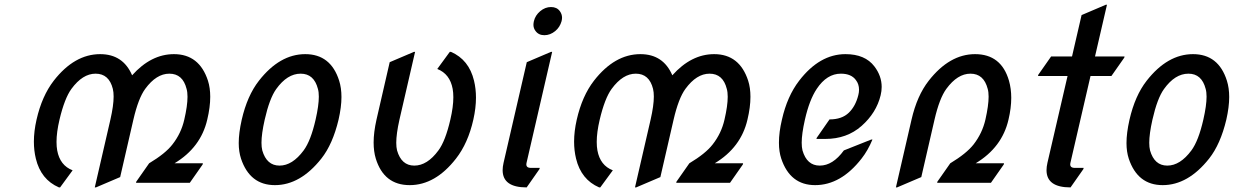

<svg xmlns="http://www.w3.org/2000/svg" viewBox="-20 -777 5244 816"><path d="M382.8 19.5 449.2 -268.6Q462.9 -328.6 462.9 -366.7Q462.9 -385.7 459.5 -399.4Q443.4 -463.9 386.2 -463.9Q331.1 -463.9 283.7 -399.4Q254.4 -359.4 232.9 -268.6Q220.2 -214.8 220.2 -173.8Q220.2 -153.8 223.1 -137.7Q234.9 -73.7 288.6 -53.2L235.4 19.5H230.5Q153.8 -13.7 132.3 -103Q124 -137.2 124 -175.3Q124 -218.8 135.3 -268.6Q158.2 -369.1 208.5 -434.1Q296.4 -546.9 405.8 -546.9Q502.9 -546.9 541.5 -457Q622.1 -546.9 719.2 -546.9Q827.1 -546.9 863.8 -434.1Q873.5 -403.8 873.5 -365.7Q873.5 -321.3 860.8 -268.6Q833.5 -150.4 721.7 -83H842.3L841.3 -78.1L786.6 0H558.1L559.1 -4.9L613.8 -83Q683.1 -124.5 712.9 -163.1Q750 -210.4 763.2 -268.6Q776.9 -327.6 776.9 -365.7Q776.9 -385.7 772.9 -399.4Q756.8 -463.9 699.7 -463.9Q644.5 -463.9 597.2 -399.4Q567.9 -359.4 546.9 -268.6L490.7 -24.4L387.7 19.5Z M1105 -268.6Q1091.3 -208 1091.3 -170.4Q1091.3 -151.4 1094.7 -137.7Q1113.3 -73.2 1168 -73.2Q1222.7 -73.2 1270.5 -137.7Q1300.8 -178.7 1321.3 -268.6Q1335 -328.6 1335 -366.2Q1335 -386.2 1331.1 -399.4Q1314.5 -463.9 1257.8 -463.9Q1200.7 -463.9 1153.8 -398.4Q1125.5 -358.9 1105 -268.6ZM1007.3 -268.1Q1030.8 -370.6 1080.6 -434.1Q1168.9 -546.9 1277.3 -546.9Q1385.7 -546.9 1421.4 -434.1Q1431.2 -403.3 1431.2 -364.7Q1431.2 -322.3 1418.9 -268.6Q1394 -164.1 1345.7 -103Q1256.3 9.8 1148.4 9.8Q1042 9.8 1004.4 -102.5Q994.6 -132.3 994.6 -168.9Q994.6 -211.9 1007.3 -268.1Z M1636.2 -512.7 1739.3 -556.6H1744.1L1677.7 -268.6Q1664.1 -208 1664.1 -170.4Q1664.1 -151.4 1667.5 -137.7Q1686 -73.2 1740.7 -73.2Q1795.9 -73.2 1843.3 -137.7Q1873 -177.7 1894 -268.6Q1906.7 -322.8 1906.7 -363.8Q1906.7 -383.3 1903.8 -399.4Q1892.1 -462.9 1838.4 -483.9L1891.6 -556.6H1896.5Q1973.1 -523.4 1994.6 -434.1Q2002.9 -399.9 2002.9 -361.8Q2002.9 -318.4 1991.7 -268.6Q1969.2 -168.5 1918 -103Q1830.1 9.8 1721.2 9.8Q1611.8 9.8 1577.1 -103Q1567.9 -133.3 1567.9 -171.4Q1567.9 -214.4 1580.1 -268.6Z M2249 -687Q2254.9 -711.9 2275.9 -729.5Q2296.9 -747.1 2321.8 -747.1Q2346.7 -747.1 2359.4 -729.5Q2368.7 -716.8 2368.7 -701.7Q2368.7 -695.8 2366.7 -687Q2359.4 -661.1 2339.8 -645Q2318.4 -627.4 2293.5 -627.4Q2269 -627.4 2255.9 -645.5Q2247.1 -657.2 2247.1 -671.4Q2247.1 -678.2 2249 -687ZM2218.3 19.5Q2116.2 19.5 2116.2 -53.7Q2116.2 -67.9 2120.1 -85L2218.8 -512.7L2321.8 -556.6H2326.7L2217.8 -85Q2212.9 -63.5 2236.3 -63.5H2273.9L2272.9 -58.6Z M2678.7 19.5 2745.1 -268.6Q2758.8 -328.6 2758.8 -366.7Q2758.8 -385.7 2755.4 -399.4Q2739.3 -463.9 2682.1 -463.9Q2627 -463.9 2579.6 -399.4Q2550.3 -359.4 2528.8 -268.6Q2516.1 -214.8 2516.1 -173.8Q2516.1 -153.8 2519 -137.7Q2530.8 -73.7 2584.5 -53.2L2531.2 19.5H2526.4Q2449.7 -13.7 2428.2 -103Q2419.9 -137.2 2419.9 -175.3Q2419.9 -218.8 2431.2 -268.6Q2454.1 -369.1 2504.4 -434.1Q2592.3 -546.9 2701.7 -546.9Q2798.8 -546.9 2837.4 -457Q2918 -546.9 3015.1 -546.9Q3123 -546.9 3159.7 -434.1Q3169.4 -403.8 3169.4 -365.7Q3169.4 -321.3 3156.7 -268.6Q3129.4 -150.4 3017.6 -83H3138.2L3137.2 -78.1L3082.5 0H2854L2855 -4.9L2909.7 -83Q2979 -124.5 3008.8 -163.1Q3045.9 -210.4 3059.1 -268.6Q3072.8 -327.6 3072.8 -365.7Q3072.8 -385.7 3068.8 -399.4Q3052.7 -463.9 2995.6 -463.9Q2940.4 -463.9 2893.1 -399.4Q2863.8 -359.4 2842.8 -268.6L2786.6 -24.4L2683.6 19.5Z M3688 -184.1Q3668.5 -137.2 3641.6 -103Q3553.7 9.8 3444.3 9.8Q3337.9 9.8 3300.3 -103Q3290.5 -132.3 3290.5 -170.4Q3290.5 -215.3 3303.2 -268.6Q3325.7 -368.2 3376.5 -434.1Q3463.4 -546.9 3573.2 -546.9Q3656.7 -546.9 3696.3 -494.6Q3727.1 -454.1 3727.1 -407.7Q3727.1 -390.1 3722.7 -372.1Q3704.6 -297.4 3641.6 -241.7Q3579.1 -186.5 3487.3 -186.5H3449.7L3451.2 -191.4L3505.4 -269.5Q3558.1 -269.5 3587.4 -297.9Q3616.2 -325.7 3627.9 -373Q3630.9 -384.8 3630.9 -395.5Q3630.9 -419.4 3617.7 -436.5Q3598.1 -463.9 3553.7 -463.9Q3494.1 -463.9 3451.2 -399.4Q3419.9 -352.5 3400.9 -268.6Q3387.2 -208 3387.2 -170.4Q3387.2 -151.4 3390.6 -137.7Q3409.2 -73.2 3463.9 -73.2Q3519.5 -73.2 3566.4 -137.7L3683.1 -184.1Z M4126.5 -83Q4126.5 -83 4247.1 -83L4246.1 -78.1L4191.4 0H3962.9L3963.9 -4.9L4018.6 -83Q4087.4 -124.5 4117.7 -163.1Q4154.8 -210.9 4168 -268.6Q4181.6 -328.6 4181.6 -366.2Q4181.6 -386.2 4177.7 -399.4Q4161.1 -463.9 4104.5 -463.9Q4049.3 -463.9 4002 -399.4Q3972.7 -359.4 3951.7 -268.6L3895.5 -24.4L3792.5 19.5H3787.6L3854 -268.6Q3877.4 -370.6 3927.2 -434.1Q4015.6 -546.9 4124 -546.9Q4235.4 -546.9 4268.1 -434.1Q4277.8 -400.4 4277.8 -361.3Q4277.8 -317.9 4266.1 -268.6Q4238.8 -150.4 4126.5 -83Z M4529.8 19.5Q4427.7 19.5 4427.7 -53.7Q4427.7 -67.9 4431.6 -85L4517.1 -454.1H4391.6L4392.6 -459L4447.3 -537.1H4536.1L4576.7 -712.9L4679.7 -756.8H4684.6L4633.8 -537.1H4759.3L4758.3 -532.2L4703.6 -454.1H4614.7L4529.3 -85Q4524.4 -63.5 4547.9 -63.5H4585.4L4584.5 -58.6Z M4877.9 -268.6Q4864.3 -208 4864.3 -170.4Q4864.3 -151.4 4867.7 -137.7Q4886.2 -73.2 4940.9 -73.2Q4995.6 -73.2 5043.5 -137.7Q5073.7 -178.7 5094.2 -268.6Q5107.9 -328.6 5107.9 -366.2Q5107.9 -386.2 5104 -399.4Q5087.4 -463.9 5030.8 -463.9Q4973.6 -463.9 4926.8 -398.4Q4898.4 -358.9 4877.9 -268.6ZM4780.3 -268.1Q4803.7 -370.6 4853.5 -434.1Q4941.9 -546.9 5050.3 -546.9Q5158.7 -546.9 5194.3 -434.1Q5204.1 -403.3 5204.1 -364.7Q5204.1 -322.3 5191.9 -268.6Q5167 -164.1 5118.7 -103Q5029.3 9.8 4921.4 9.8Q4814.9 9.8 4777.3 -102.5Q4767.6 -132.3 4767.6 -168.9Q4767.6 -211.9 4780.3 -268.1Z"/></svg>

Font: Nova Script
Style: Regular
Weight: 400
Italic angle: -13°
Version: Version 2.001